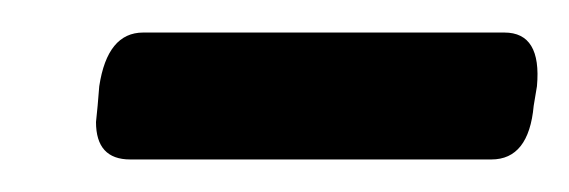

<svg xmlns="http://www.w3.org/2000/svg" viewBox="-20 -705 350 118"><path d="M39 -630 40 -640 41 -652Q46 -685 68 -685H290Q313 -685 310 -652L308 -640Q305 -607 282 -607H60Q39 -607 39 -630Z"/></svg>

Font: Asap-MediumItalic
Style: Italic
Weight: 500
Italic angle: -6°
Designer: Pablo Cosgaya
Foundry: Omnibus-Type
Version: Version 2.000; ttfautohint (v1.8)